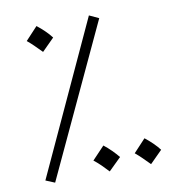

<svg xmlns="http://www.w3.org/2000/svg" viewBox="-79 -760 798 851"><g transform="rotate(-10 319.5 -335.0)"><path d="M101 17 60 0 377 -687 420 -667ZM149 -563Q130 -582 117 -595Q104 -608 86 -623L140 -681Q158 -667 175 -650.5Q192 -634 204 -618ZM348 10Q330 -9 317 -22Q304 -35 285 -50L340 -108Q358 -94 374.5 -77.5Q391 -61 404 -45ZM534 10Q515 -9 502 -22Q489 -35 471 -50L525 -108Q543 -94 560 -77.5Q577 -61 589 -45Z"/></g></svg>

Font: Noto Sans Arabic UI SmCn Lt
Style: Regular
Weight: 300
Width: 4
Designer: Monotype Design Team, Nadine Chahine and Nizar Qandah
Foundry: Monotype Imaging Inc.
Version: Version 2.010; ttfautohint (v1.8.4.7-5d5b)